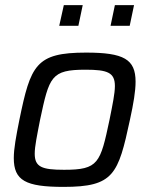

<svg xmlns="http://www.w3.org/2000/svg" viewBox="-20 -724 586 752"><path d="M230 -704 212 -623H287L304 -704ZM430 -704 413 -623H488L505 -704ZM229 8C426 8 443 -41 489 -255C503 -319 511 -367 511 -404C511 -492 465 -518 317 -518C120 -518 100 -469 56 -255C43 -190 34 -142 34 -105C34 -17 80 8 229 8ZM231 -59C144 -59 116 -70 116 -122C116 -151 125 -193 137 -255C173 -424 180 -451 315 -451C401 -451 430 -440 430 -387C430 -358 421 -315 409 -255C373 -85 366 -59 231 -59Z"/></svg>

Font: Saira UNSAM
Style: Italic
Weight: 400
Italic angle: -12°
Designer: Hector Gatti with collaboration of the Omnibus-Type team
Foundry: Omnibus-Type
Version: Version 0.072;PS 000.072;hotconv 1.0.88;makeotf.lib2.5.64775